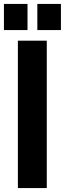

<svg xmlns="http://www.w3.org/2000/svg" viewBox="-20 -957 330 977"><path d="M71 0V-750H218V0ZM170 -804V-937H290V-804ZM0 -804V-937H120V-804Z"/></svg>

Font: Freeman
Style: Regular
Weight: 400
Designer: Vernon Adams, Aoife Mooney, Rodrigo Fuenzalida
Foundry: Rodrigo Fuenzalida
Version: Version 1.000; ttfautohint (v1.8.4.7-5d5b)